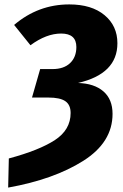

<svg xmlns="http://www.w3.org/2000/svg" viewBox="-20 -733 556 870"><path d="M512 -537Q512 -398 333 -357Q407 -355 448.5 -319Q490 -283 490 -217Q490 -88 357 -4Q224 80 17 117L20 -15Q158 -52 229 -98.5Q300 -145 300 -221Q300 -258 276 -274.5Q252 -291 199 -291H125L162 -420H218Q269 -420 297.5 -447Q326 -474 326 -520Q326 -581 257 -581Q190 -581 118 -528L44 -620Q153 -713 294 -713Q395 -713 453.5 -664.5Q512 -616 512 -537Z"/></svg>

Font: Trujillo ExtraBold
Style: Italic
Weight: 800
Italic angle: -8°
Designer: Fira Sans original fonts by bBox Type GmbH, Carrois Corporate GbR, & Edenspiekermann AG / Changes by Cristiano Sobral
Foundry: Fira Sans original fonts by bBox Type GmbH, Carrois Corporate GbR, & Edenspiekermann AG / Changes by Cristiano Sobral
Version: Version 4.301;July 28, 2020;FontCreator 13.0.0.2655 64-bit